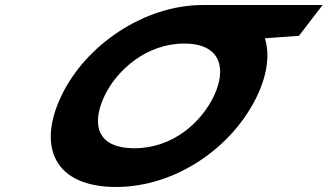

<svg xmlns="http://www.w3.org/2000/svg" viewBox="-20 -747 1309 767"><path d="M397.6 -363.9C447.2 -468.4 566.6 -572.8 715.5 -573L715.5 -573L715.9 -573H716C866.2 -573 884.4 -468.5 834.7 -363.9C785 -259.4 671.5 -154.8 517.2 -154.8C358.8 -154.8 347.8 -259.4 397.6 -363.9ZM788.7 -727 788.7 -726.9C557.9 -726.6 322.3 -568.6 225 -363.9C127.6 -159.1 198.2 -0.1 443.7 -0.1C683 -0.1 909.8 -159.1 1007.2 -363.9C1049.2 -452.3 1057.7 -531.9 1038.1 -594L1174.2 -604L1268.7 -727Z"/></svg>

Font: Hussar
Style: BdSuprExtOblFive
Weight: 700
Foundry: Cannot Into Space Fonts
Version: Version 2.00